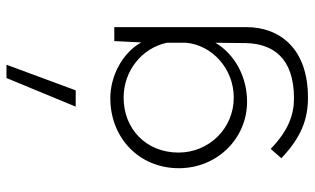

<svg xmlns="http://www.w3.org/2000/svg" viewBox="-204 -550 946 577"><g transform="rotate(-90 268.5 -262.0)"><path d="M362 -715H322L236 -507H285ZM433 -391 429 -310C398 -366 329 -403 261 -403C144 -403 51 -318 51 -197C51 -82 140 8 251 8C327 8 394 -30 428 -87L427 5C425 85 383 149 261 149C214 149 166 134 109 79L81 111C143 170 197 191 263 191C414 191 475 103 475 6V-391ZM263 -32C171 -32 98 -106 98 -198C98 -296 170 -363 263 -363C344 -363 412 -308 428 -233V-175C421 -98 351 -32 263 -32Z"/></g></svg>

Font: Sulaf Light
Style: Regular
Weight: 300
Designer: Bandar Raffah (Arabic) and Santiago Orozco (Latin)
Foundry: Caramella and Typemade
Version: Version 1.005;PS 001.005;hotconv 1.0.88;makeotf.lib2.5.64775